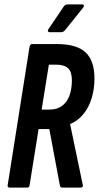

<svg xmlns="http://www.w3.org/2000/svg" viewBox="-20 -856 451 876"><path d="M25 0Q13 0 15 -11L115 -644Q118 -655 127 -655H239Q330 -655 370.5 -617Q411 -579 411 -497Q411 -451 398.5 -409Q386 -367 361 -336Q336 -305 300 -290V-289L358 -11Q360 -7 356.5 -3.5Q353 0 348 0H264Q255 0 253 -11L205 -267H156L115 -11Q114 0 104 0ZM170 -356H206Q241 -356 264 -373.5Q287 -391 297.5 -421.5Q308 -452 308 -490Q308 -528 290.5 -544.5Q273 -561 236 -561H203ZM207 -709Q201 -709 199 -713.5Q197 -718 201 -723L270 -825Q277 -836 288 -836H355Q361 -836 362.5 -832Q364 -828 360 -822L279 -721Q270 -709 259 -709Z"/></svg>

Font: Sofia Sans Extra Condensed
Style: Bold Italic
Weight: 700
Italic angle: -9°
Designer: Botio Nikoltchev, Ani Petrova
Foundry: lettersoup
Version: Version 4.101